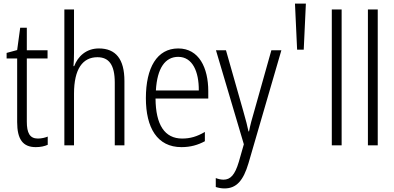

<svg xmlns="http://www.w3.org/2000/svg" viewBox="-20 -906 2206 1074"><path d="M192 -131C146 -131 130 -163 130 -226V-579H246V-625H130V-751H93L76 -626L17 -610V-579H76V-223C76 -128 107 -83 180 -83C207 -83 229 -88 247 -96V-142C233 -136 212 -131 192 -131Z M394 -611V-853H340V-93H394V-382C394 -521 443 -586 525 -586C588 -586 622 -545 622 -444V-93H676V-453C676 -575 628 -635 533 -635C462 -635 415 -590 395 -536H391C393 -560 394 -582 394 -611Z M977 -635C858 -635 796 -527 796 -357C796 -192 859 -83 995 -83C1046 -83 1087 -95 1126 -116V-168C1082 -142 1044 -131 999 -131C901 -131 851 -208 850 -355H1145V-396C1145 -527 1093 -635 977 -635ZM977 -588C1057 -588 1093 -505 1092 -400H852C859 -525 904 -588 977 -588Z M1188 -625 1344 -99 1316 -1C1294 73 1269 99 1230 99C1215 99 1200 95 1187 90V140C1203 145 1218 148 1236 148C1302 148 1341 105 1370 7L1554 -625H1498L1402 -284C1390 -244 1380 -207 1373 -171H1370C1364 -201 1356 -231 1341 -284L1244 -625Z M1642 -628H1679L1691 -886H1630Z M1891 -93V-853H1836V-93Z M2093 -93V-853H2038V-93Z"/></svg>

Font: Noto Sans Kannada UI Condensed Light
Style: Regular
Weight: 300
Width: 3
Designer: Jelle Bosma - Monotype Design Team
Foundry: Monotype Imaging Inc.
Version: Version 2.005